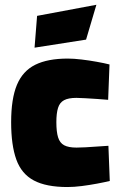

<svg xmlns="http://www.w3.org/2000/svg" viewBox="-20 -756 497 789"><path d="M257.1 12.6Q169.8 12.6 119.1 -14.4Q68.4 -41.3 47.1 -100.3Q25.8 -159.3 25.8 -253.9Q25.8 -350.1 49.5 -407.1Q73.3 -464.2 124.7 -489.8Q176.1 -515.3 258.4 -515.3Q283.3 -515.3 314.8 -511.5Q346.3 -507.8 377.1 -502.2Q408 -496.7 430 -491.1L424.4 -345.8Q404.6 -347.8 379.6 -349.3Q354.5 -350.8 331.3 -352.3Q308.1 -353.8 294.1 -353.8Q261 -353.8 243.2 -344.2Q225.3 -334.6 218.5 -312.6Q211.6 -290.6 211.6 -253.9Q211.6 -214.5 218.7 -191.6Q225.7 -168.7 243.6 -159.1Q261.5 -149.5 294.5 -149.5Q308.5 -149.5 331.5 -150.7Q354.5 -151.9 380.1 -153.9Q405.7 -155.9 425.5 -156.9L431.1 -12.3Q409.8 -7.2 379 -1.4Q348.2 4.4 316.2 8.5Q284.1 12.6 257.1 12.6ZM122 -560.1 132.4 -690.8 376.1 -736.4 333.7 -593.2Z"/></svg>

Font: Titillium Web SemiBold
Style: Regular
Weight: 600
Designer: Mohamed Gaber, Accademia di Belle Arti di Urbino
Foundry: Kief Type Foundry, Accademia di Belle Arti di Urbino
Version: Version 3.000; ttfautohint (v1.8.4)